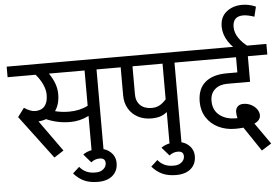

<svg xmlns="http://www.w3.org/2000/svg" viewBox="-89 -1049 1985 1361"><g transform="rotate(-5 904.0 -368.5)"><path d="M612.8 -583V0H527.8V-259.8Q463.9 -227.5 394 -228Q306.2 -228 225.1 -263.2Q199.2 -253.4 170.9 -252L329.1 -30.8L261.2 13.2L29.8 -294.9L76.2 -356.9Q121.1 -327.1 154.8 -327.1Q198.7 -327.1 221.9 -354.5Q245.1 -381.8 245.1 -435.1Q245.1 -470.2 227.5 -509Q210 -547.9 179.2 -583H-20V-658.2H742.2V-583ZM273.9 -583Q327.1 -506.8 327.1 -433.1Q327.1 -361.3 293.9 -314Q340.8 -301.8 394 -301.8Q469.2 -301.8 527.8 -332V-583Z M696.8 89.8Q696.8 146 658.7 179Q620.6 211.9 554.7 211.9Q498.5 211.9 458.3 194.3Q418 176.8 382.8 137.2L429.7 94.2Q471.7 146 543 144Q576.2 145 597.9 127Q619.6 108.9 619.6 84Q619.6 65.9 609.6 56.9Q599.6 47.9 578.6 47.9Q545.4 47.9 518.6 69.8L466.8 9.8Q485.8 -4.4 513.9 -12.7Q542 -21 570.8 -21Q626 -21 661.4 10.5Q696.8 42 696.8 89.8Z M1167.5 -583V0H1082.5V-238.8Q1057.6 -218.8 1031.7 -210.9Q1005.9 -203.1 969.7 -203.1Q916.5 -203.1 874.5 -225.6Q832.5 -248 808.6 -289.1Q784.7 -330.1 784.7 -382.8V-583H713.9V-658.2H1296.9V-583ZM868.7 -583V-382.8Q868.7 -334 898.2 -305.4Q927.7 -276.9 979.5 -276.9Q1009.3 -276.9 1033 -288.8Q1056.6 -300.8 1082.5 -329.1V-583Z M1253.4 89.8Q1253.4 146 1215.3 179Q1177.2 211.9 1111.3 211.9Q1055.2 211.9 1014.9 194.3Q974.6 176.8 939.5 137.2L986.3 94.2Q1028.3 146 1099.6 144Q1132.8 145 1154.5 127Q1176.3 108.9 1176.3 84Q1176.3 65.9 1166.3 56.9Q1156.2 47.9 1135.3 47.9Q1102.1 47.9 1075.2 69.8L1023.4 9.8Q1042.5 -4.4 1070.6 -12.7Q1098.6 -21 1127.4 -21Q1182.6 -21 1218 10.5Q1253.4 42 1253.4 89.8Z M1405.3 -289.1Q1405.3 -224.1 1450.2 -188Q1495.1 -151.9 1565.4 -151.9H1578.1Q1572.3 -170.9 1572.3 -196.8Q1572.3 -217.8 1586.2 -233.4Q1600.1 -249 1628.4 -249Q1657.2 -249 1682.9 -236.1Q1708.5 -223.1 1723.4 -202.1Q1738.3 -181.2 1738.3 -159.2Q1738.3 -123 1694.3 -103L1800.3 47.9L1730.5 91.8L1614.3 -81.1Q1586.4 -78.1 1555.2 -78.1Q1490.2 -78.1 1436.8 -104Q1383.3 -129.9 1352.3 -178.5Q1321.3 -227.1 1321.3 -290Q1321.3 -382.8 1376.2 -429Q1431.2 -475.1 1529.3 -475.1H1605.5V-583H1248.5V-658.2H1828.1V-583H1689.5V-400.9H1527.3Q1472.2 -400.9 1438.7 -371.3Q1405.3 -341.8 1405.3 -289.1Z M1522.9 -808.1Q1522.9 -876 1568.6 -912.6Q1614.3 -949.2 1680.2 -949.2Q1730 -949.2 1777.3 -928.2L1760.3 -857.9Q1712.4 -874 1682.1 -874Q1606.9 -874 1606.9 -797.9Q1606.9 -757.8 1632.1 -720Q1657.2 -682.1 1704.1 -647.9L1657.2 -602.1Q1522.9 -696.3 1522.9 -808.1Z"/></g></svg>

Font: Sarala
Style: Regular
Weight: 400
Designer: Andres Torresi
Foundry: Huerta Tipografica
Version: Version 1.004;PS 001.003;hotconv 1.0.70;makeotf.lib2.5.58329